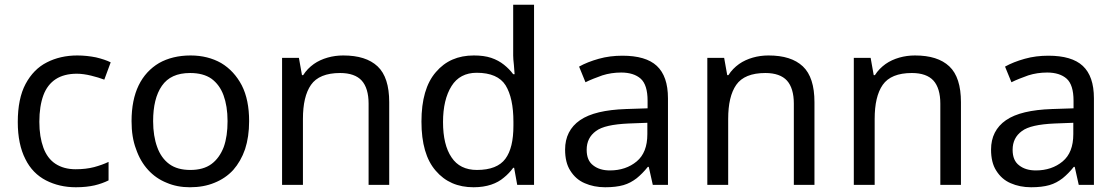

<svg xmlns="http://www.w3.org/2000/svg" viewBox="-20 -780 4716 810"><path d="M300 10C253 10 211 0 174 -19C137 -38 107 -68 87 -109C66 -150 55 -202 55 -265C55 -331 66 -385 88 -426C110 -467 140 -498 178 -517C215 -536 258 -546 306 -546C333 -546 360 -543 385 -538C410 -532 431 -525 447 -517L420 -444C404 -450 385 -456 364 -461C343 -466 323 -469 304 -469C268 -469 238 -461 215 -446C192 -431 174 -408 163 -378C152 -348 146 -311 146 -266C146 -223 152 -187 163 -157C174 -127 191 -104 214 -89C237 -74 265 -66 299 -66C328 -66 354 -69 377 -75C399 -81 419 -88 438 -97V-19C420 -10 400 -3 379 2C357 7 331 10 300 10Z M1031 -269C1031 -224 1025 -185 1014 -151C1002 -116 985 -87 964 -63C942 -39 915 -21 885 -9C854 4 819 10 781 10C746 10 713 4 683 -9C653 -21 627 -39 605 -63C583 -87 566 -116 554 -151C541 -185 535 -224 535 -269C535 -328 545 -379 565 -420C585 -461 614 -492 651 -514C688 -535 733 -546 784 -546C833 -546 876 -535 913 -514C950 -492 979 -460 1000 -420C1021 -379 1031 -328 1031 -269ZM626 -269C626 -227 632 -190 643 -160C654 -129 671 -105 694 -88C717 -71 747 -63 783 -63C819 -63 849 -71 872 -88C895 -105 912 -129 924 -160C935 -191 940 -227 940 -269C940 -312 934 -348 923 -378C912 -408 895 -431 872 -448C849 -464 819 -472 782 -472C727 -472 688 -454 663 -418C638 -382 626 -332 626 -269Z M1428 -546C1492 -546 1540 -531 1573 -500C1606 -469 1622 -418 1622 -349V0H1535V-343C1535 -386 1525 -419 1506 -440C1487 -461 1456 -472 1415 -472C1356 -472 1315 -455 1292 -422C1269 -389 1258 -341 1258 -278V0H1170V-536H1241L1254 -463H1259C1271 -482 1286 -497 1304 -510C1321 -522 1341 -531 1362 -537C1383 -543 1405 -546 1428 -546Z M1978 10C1911 10 1858 -13 1818 -60C1778 -106 1758 -175 1758 -267C1758 -359 1778 -429 1819 -476C1859 -523 1912 -546 1979 -546C2007 -546 2031 -543 2052 -536C2073 -529 2091 -519 2106 -507C2121 -495 2134 -482 2145 -467H2151C2150 -476 2149 -489 2148 -506C2146 -523 2145 -536 2145 -546V-760H2233V0H2162L2149 -72H2145C2134 -57 2121 -43 2106 -31C2091 -18 2073 -8 2052 -1C2031 6 2006 10 1978 10ZM1992 -63C2049 -63 2089 -79 2112 -110C2135 -141 2146 -187 2146 -250V-266C2146 -333 2135 -384 2113 -420C2091 -455 2050 -473 1991 -473C1944 -473 1908 -454 1885 -417C1861 -379 1849 -328 1849 -265C1849 -201 1861 -151 1885 -116C1908 -81 1944 -63 1992 -63Z M2606 -545C2671 -545 2720 -531 2751 -502C2782 -473 2798 -428 2798 -365V0H2734L2717 -76H2713C2698 -57 2682 -41 2666 -28C2649 -15 2631 -5 2610 1C2589 7 2563 10 2533 10C2501 10 2472 4 2447 -7C2421 -18 2401 -36 2386 -60C2371 -83 2364 -113 2364 -149C2364 -202 2385 -244 2427 -273C2469 -302 2534 -317 2621 -320L2712 -323V-355C2712 -400 2702 -431 2683 -448C2664 -465 2636 -474 2601 -474C2573 -474 2546 -470 2521 -462C2496 -453 2472 -444 2450 -433L2423 -499C2446 -512 2474 -523 2506 -532C2538 -541 2571 -545 2606 -545ZM2711 -262 2632 -259C2565 -256 2519 -246 2494 -227C2468 -208 2455 -182 2455 -148C2455 -118 2464 -96 2483 -82C2501 -68 2524 -61 2553 -61C2598 -61 2636 -74 2666 -99C2696 -124 2711 -162 2711 -214V-262Z M3222 -546C3286 -546 3334 -531 3367 -500C3400 -469 3416 -418 3416 -349V0H3329V-343C3329 -386 3319 -419 3300 -440C3281 -461 3250 -472 3209 -472C3150 -472 3109 -455 3086 -422C3063 -389 3052 -341 3052 -278V0H2964V-536H3035L3048 -463H3053C3065 -482 3080 -497 3098 -510C3115 -522 3135 -531 3156 -537C3177 -543 3199 -546 3222 -546Z M3840 -546C3904 -546 3952 -531 3985 -500C4018 -469 4034 -418 4034 -349V0H3947V-343C3947 -386 3937 -419 3918 -440C3899 -461 3868 -472 3827 -472C3768 -472 3727 -455 3704 -422C3681 -389 3670 -341 3670 -278V0H3582V-536H3653L3666 -463H3671C3683 -482 3698 -497 3716 -510C3733 -522 3753 -531 3774 -537C3795 -543 3817 -546 3840 -546Z M4403 -545C4468 -545 4517 -531 4548 -502C4579 -473 4595 -428 4595 -365V0H4531L4514 -76H4510C4495 -57 4479 -41 4463 -28C4446 -15 4428 -5 4407 1C4386 7 4360 10 4330 10C4298 10 4269 4 4244 -7C4218 -18 4198 -36 4183 -60C4168 -83 4161 -113 4161 -149C4161 -202 4182 -244 4224 -273C4266 -302 4331 -317 4418 -320L4509 -323V-355C4509 -400 4499 -431 4480 -448C4461 -465 4433 -474 4398 -474C4370 -474 4343 -470 4318 -462C4293 -453 4269 -444 4247 -433L4220 -499C4243 -512 4271 -523 4303 -532C4335 -541 4368 -545 4403 -545ZM4508 -262 4429 -259C4362 -256 4316 -246 4291 -227C4265 -208 4252 -182 4252 -148C4252 -118 4261 -96 4280 -82C4298 -68 4321 -61 4350 -61C4395 -61 4433 -74 4463 -99C4493 -124 4508 -162 4508 -214V-262Z"/></svg>

Font: NameLogos Sans
Style: Regular
Weight: 500
Version: Version 0.1